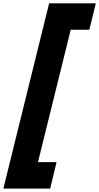

<svg xmlns="http://www.w3.org/2000/svg" viewBox="-77 -927 587 1137"><path d="M257.8 33.2 220.2 189.9H-57.1L213.9 -907.2H490.2L452.1 -751H341.8L147.9 33.2Z"/></svg>

Font: Sinkin Sans 800 Black Italic
Style: Regular
Weight: 900
Italic angle: -112°
Designer: Keith Bates
Foundry: K-Type
Version: Sinkin Sans (version 1.0)  by Keith Bates   •   © 2014   www